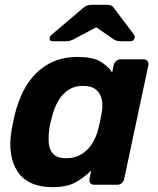

<svg xmlns="http://www.w3.org/2000/svg" viewBox="-20 -766 656 796"><path d="M197 10Q147 10 110.5 -6.5Q74 -23 53 -54.5Q32 -86 25.5 -129.5Q19 -173 28 -226Q31 -245 34.5 -260.5Q38 -276 42 -294Q55 -346 77 -389Q99 -432 131 -463.5Q163 -495 205.5 -512.5Q248 -530 301 -530Q363 -530 395 -511.5Q427 -493 445 -466L451 -495Q453 -506 461.5 -513Q470 -520 480 -520H575Q586 -520 591.5 -513Q597 -506 595 -495L495 -25Q493 -14 485 -7Q477 0 466 0H371Q360 0 354.5 -7Q349 -14 351 -25L358 -59Q328 -29 292 -9.5Q256 10 197 10ZM254 -110Q292 -110 318.5 -127Q345 -144 361.5 -170Q378 -196 386 -226Q391 -245 395 -264Q399 -283 402 -301Q407 -329 402 -353.5Q397 -378 378.5 -394Q360 -410 324 -410Q289 -410 264 -393.5Q239 -377 223 -350Q207 -323 198 -291Q194 -276 190 -260Q186 -244 184 -229Q180 -197 182.5 -170Q185 -143 202 -126.5Q219 -110 254 -110ZM198 -595Q184 -595 186 -608Q187 -616 194 -622L320 -729Q332 -740 340.5 -743Q349 -746 358 -746H424Q434 -746 441 -743Q448 -740 455 -729L535 -623Q540 -617 538 -609Q535 -595 521 -595H481Q473 -595 466.5 -596.5Q460 -598 453 -602L379 -653L283 -602Q275 -598 268 -596.5Q261 -595 253 -595Z"/></svg>

Font: Rubik SemiBold
Style: Italic
Weight: 600
Italic angle: -12°
Designer: Hubert and Fischer
Foundry: Hubert and Fischer
Version: Version 2.300;gftools[0.9.30]